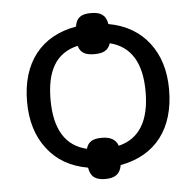

<svg xmlns="http://www.w3.org/2000/svg" viewBox="-48 -637 756 739"><g transform="rotate(-5 329.5 -267.5)"><path d="M604 -269C604 -341.8 585.4 -401.9 548.8 -449.7C511.7 -497.6 460 -527.8 393.1 -540C387.2 -576.7 365.2 -587.9 330.1 -587.9C293 -587.9 273.4 -576.2 268.1 -541C131.8 -517.6 55.2 -419.9 55.2 -269C55.2 -195.3 73.7 -134.3 111.3 -85.9C148.4 -37.6 200.2 -7.8 267.1 3.9C272.9 40.5 293 53.2 330.1 53.2C366.7 53.2 387.2 39.6 393.1 4.9C529.8 -20 604 -118.2 604 -269ZM146 -269C146 -379.9 182.6 -446.8 268.1 -466.8C275.9 -439 294.9 -429.2 330.1 -429.2C363.8 -429.2 382.8 -438.5 392.1 -465.8C472.7 -445.8 513.2 -379.9 513.2 -269C513.2 -155.8 472.7 -89.4 392.1 -69.8C383.8 -93.8 363.3 -106 330.1 -106C295.4 -106 276.9 -96.2 269 -68.8C187 -87.9 146 -154.8 146 -269Z"/></g></svg>

Font: Noto Reveo Sans
Style: Regular
Weight: 400
Designer: Monotype Design team
Foundry: Monotype Imaging Inc.
Version: Version 1.04